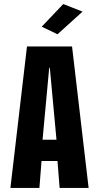

<svg xmlns="http://www.w3.org/2000/svg" viewBox="-20 -930 490 950"><path d="M418.5 0H275L264.5 -133.5H185.5L175 0H31.5L113.5 -700H336.5ZM223.5 -594.5 190.5 -238.5H259.5L226.5 -594.5ZM264.5 -760.5 186.5 -798 293 -910 388.5 -872.5Z"/></svg>

Font: Trispace Condensed SemiBold
Style: Regular
Weight: 600
Width: 3
Designer: Tyler Finck
Foundry: Etcetera Type Company
Version: Version 1.210; ttfautohint (v1.8.3)